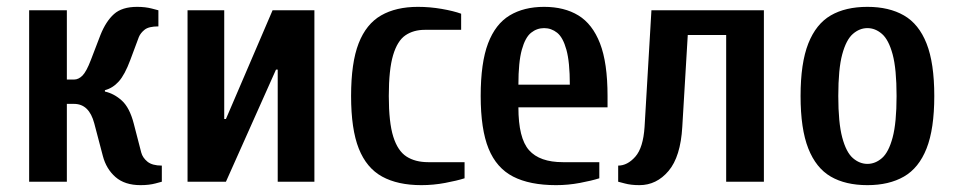

<svg xmlns="http://www.w3.org/2000/svg" viewBox="-20 -530 2786 560"><path d="M390 10Q344 10 317 -13.5Q290 -37 280 -75L255 -170Q240 -227 196 -227H175V0H65V-500H175V-298H196Q209 -298 220.5 -309.5Q232 -321 245 -355L273 -428Q289 -468 312.5 -489Q336 -510 380 -510Q404 -510 423 -505Q442 -500 442 -500V-453Q414 -453 402 -443.5Q390 -434 385 -422L360 -355Q344 -312 326.5 -292.5Q309 -273 286 -267V-263Q313 -257 335.5 -236.5Q358 -216 370 -170L392 -85Q396 -70 410 -58.5Q424 -47 452 -47V0Q452 0 433.5 5Q415 10 390 10Z M527 0V-500H634V-183H639L775 -500H897V0H790V-327H785L639 0Z M1209 10Q1140 10 1094.5 -15Q1049 -40 1026.5 -96.5Q1004 -153 1004 -250Q1004 -347 1026 -403.5Q1048 -460 1091.5 -485Q1135 -510 1199 -510Q1234 -510 1268.5 -504Q1303 -498 1325 -490V-443H1219Q1186 -443 1162.5 -427Q1139 -411 1126.5 -369Q1114 -327 1114 -250Q1114 -173 1127 -131.5Q1140 -90 1165.5 -73.5Q1191 -57 1229 -57H1335V-10Q1313 -3 1278.5 3.5Q1244 10 1209 10Z M1602 10Q1525 10 1476.5 -15Q1428 -40 1405 -96.5Q1382 -153 1382 -250Q1382 -347 1403.5 -403.5Q1425 -460 1466.5 -485Q1508 -510 1567 -510Q1626 -510 1667 -485Q1708 -460 1730 -403.5Q1752 -347 1752 -250V-217H1492Q1492 -127 1523 -92Q1554 -57 1622 -57H1728V-10Q1706 -3 1671.5 3.5Q1637 10 1602 10ZM1492 -283H1642Q1642 -349 1632 -385Q1622 -421 1605 -434.5Q1588 -448 1567 -448Q1546 -448 1529 -434.5Q1512 -421 1502 -385Q1492 -349 1492 -283Z M1845 10Q1820 10 1802 5Q1784 0 1783 0V-47Q1810 -47 1833 -73Q1856 -99 1860 -160L1880 -500H2208V0H2098V-428H1986L1970 -160Q1965 -73 1930 -31.5Q1895 10 1845 10Z M2510 10Q2446 10 2403 -15Q2360 -40 2337.5 -97Q2315 -154 2315 -250Q2315 -346 2337.5 -403Q2360 -460 2403 -485Q2446 -510 2510 -510Q2573 -510 2616.5 -485Q2660 -460 2682.5 -403Q2705 -346 2705 -250Q2705 -154 2682.5 -97Q2660 -40 2616.5 -15Q2573 10 2510 10ZM2510 -52Q2533 -52 2552.5 -69Q2572 -86 2583.5 -129Q2595 -172 2595 -250Q2595 -329 2583.5 -371.5Q2572 -414 2552.5 -431Q2533 -448 2510 -448Q2487 -448 2467.5 -431Q2448 -414 2436.5 -371.5Q2425 -329 2425 -250Q2425 -172 2436.5 -129Q2448 -86 2467.5 -69Q2487 -52 2510 -52Z"/></svg>

Font: Cuprum SemiBold
Style: Regular
Weight: 600
Designer: Jovanny Lemonad
Foundry: Jovanny Lemonad
Version: Version 3.000